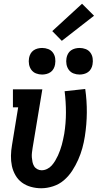

<svg xmlns="http://www.w3.org/2000/svg" viewBox="-20 -997 540 1025"><path d="M200 8Q172 8 145 0.5Q118 -7 97 -22.5Q76 -38 62.5 -61.5Q49 -85 43.5 -111Q38 -137 38.5 -165.5Q39 -194 44 -222L77 -424H49V-520H206L154 -207Q152 -194 150.5 -181.5Q149 -169 150 -156.5Q151 -144 153.5 -132Q156 -120 162 -110Q168 -100 179 -94Q190 -88 202 -88Q217 -88 231.5 -95Q246 -102 256.5 -114Q267 -126 275 -139.5Q283 -153 289.5 -167Q296 -181 301 -195.5Q306 -210 310 -224Q314 -238 317 -253Q320 -268 323 -283Q332 -340 332 -396.5Q332 -453 325 -510L435 -522Q444 -459 443.5 -396Q443 -333 433 -269Q428 -237 419.5 -206Q411 -175 397.5 -144.5Q384 -114 365.5 -85.5Q347 -57 321.5 -35Q296 -13 263.5 -2.5Q231 8 200 8ZM405 -599Q388 -599 372.5 -605Q357 -611 347.5 -624Q338 -637 335 -653.5Q332 -670 335 -687Q337 -699 343 -710Q349 -721 359 -728Q369 -735 381 -738Q393 -741 405 -741Q422 -741 437.5 -735Q453 -729 462.5 -716Q472 -703 474.5 -686.5Q477 -670 474 -653Q472 -641 466 -630Q460 -619 450 -612Q440 -605 428 -602Q416 -599 405 -599ZM205 -599Q188 -599 172.5 -605Q157 -611 147.5 -624Q138 -637 135 -653.5Q132 -670 135 -687Q137 -699 143 -710Q149 -721 159 -728Q169 -735 181 -738Q193 -741 205 -741Q222 -741 237.5 -735Q253 -729 262.5 -716Q272 -703 274.5 -686.5Q277 -670 274 -653Q272 -641 266 -630Q260 -619 250 -612Q240 -605 228 -602Q216 -599 205 -599ZM310 -779 259 -831 418 -977 482 -913Z"/></svg>

Font: Iosevka Gothic
Style: Bold Italic
Weight: 700
Italic angle: -9°
Monospace: yes
Designer: Belleve Invis
Foundry: Belleve Invis
Version: Version 15.5.1; ttfautohint (v1.8.4)